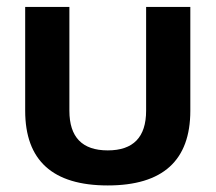

<svg xmlns="http://www.w3.org/2000/svg" viewBox="-20 -533 631 562"><path d="M53.7 -209V-512.7H183.1V-209Q183.1 -92.8 295.4 -92.8Q407.7 -92.8 407.7 -209V-512.7H537.1V-209Q537.1 9.8 295.4 9.8Q53.7 9.8 53.7 -209Z"/></svg>

Font: SansationBold
Style: Bold
Weight: 700
Designer: Bernd Montag
Version: Version 1.301